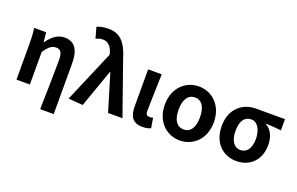

<svg xmlns="http://www.w3.org/2000/svg" viewBox="-114 -1288 3042 1966"><g transform="rotate(20 1407.0 -305.5)"><path d="M410 201H558V-349C558 -490 513 -574 397 -574C319 -574 264 -527 213 -457H209L199 -560H68C77 -499 79 -437 79 -393V0H225V-355C269 -420 302 -448 348 -448C401 -448 420 -417 420 -331C420 -193 415 24 410 201Z M805 12 951 -401H956L1077 0H1234L1032 -575C983 -738 915 -812 791 -812C728 -812 697 -803 663 -789L696 -670C720 -681 740 -689 774 -689C825 -689 866 -652 884 -582L888 -565L647 0Z M1455 14C1499 14 1523 6 1545 -4L1527 -112C1515 -108 1502 -106 1493 -106C1463 -106 1448 -117 1448 -152C1448 -257 1455 -423 1458 -560H1310V-159C1310 -54 1344 14 1455 14Z M1861 14C2003 14 2128 -94 2128 -279C2128 -466 2003 -574 1861 -574C1719 -574 1594 -466 1594 -279C1594 -94 1719 14 1861 14ZM1861 -106C1783 -106 1744 -173 1744 -279C1744 -386 1783 -454 1861 -454C1939 -454 1977 -386 1977 -279C1977 -173 1939 -106 1861 -106Z M2477 14C2624 14 2731 -86 2731 -251C2731 -342 2696 -412 2636 -445V-450C2696 -448 2739 -445 2801 -438V-560H2484C2346 -560 2216 -467 2216 -274C2216 -88 2334 14 2477 14ZM2479 -106C2411 -106 2366 -168 2366 -274C2366 -390 2412 -440 2479 -440C2551 -440 2591 -360 2591 -265C2591 -165 2547 -106 2479 -106Z"/></g></svg>

Font: Source Han Sans SC Bold
Style: Regular
Weight: 700
Designer: Ryoko NISHIZUKA (kana & ideographs); Paul D. Hunt (Latin, Greek & Cyrillic); Wenlong ZHANG (bopomofo); Sandoll Communica
Foundry: Adobe Systems Incorporated
Version: Version 1.001;PS 1.001;hotconv 1.0.78;makeotf.lib2.5.61930